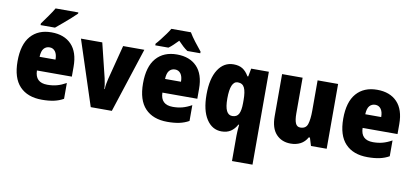

<svg xmlns="http://www.w3.org/2000/svg" viewBox="-85 -1070 3493 1614"><g transform="rotate(10 1661.0 -263.0)"><path d="M276 -562Q385 -562 446.5 -498Q508 -434 508 -310V-225H210Q212 -122 316 -122Q360 -122 397.5 -132Q435 -142 476 -165V-30Q439 -9 395 0.5Q351 10 293 10Q170 10 103 -60.5Q36 -131 36 -274Q36 -417 99.5 -489.5Q163 -562 276 -562ZM282 -435Q252 -435 233 -413.5Q214 -392 212 -342H348Q348 -387 330 -411Q312 -435 282 -435ZM468 -756Q450 -738 419.5 -710.5Q389 -683 355.5 -655Q322 -627 297 -606H174V-620Q199 -655 227 -694Q255 -733 274 -766H468Z M709 0 528 -553H710L782 -259Q786 -241 790 -217.5Q794 -194 795 -170H799Q799 -192 803 -214.5Q807 -237 812 -258L888 -553H1069L889 0Z M1347 -562Q1456 -562 1517.5 -498Q1579 -434 1579 -310V-225H1281Q1283 -122 1387 -122Q1431 -122 1468.5 -132Q1506 -142 1547 -165V-30Q1510 -9 1466 0.5Q1422 10 1364 10Q1241 10 1174 -60.5Q1107 -131 1107 -274Q1107 -417 1170.5 -489.5Q1234 -562 1347 -562ZM1353 -435Q1323 -435 1304 -413.5Q1285 -392 1283 -342H1419Q1419 -387 1401 -411Q1383 -435 1353 -435ZM1429 -766Q1449 -732 1479 -693Q1509 -654 1537 -620V-606H1427Q1407 -619 1387.5 -637Q1368 -655 1345 -679Q1321 -655 1302.5 -637Q1284 -619 1265 -606H1153V-620Q1169 -637 1190 -664Q1211 -691 1231 -718.5Q1251 -746 1262 -766Z M1957 24Q1957 7 1958.5 -17Q1960 -41 1963 -71H1957Q1936 -32 1904 -11Q1872 10 1826 10Q1746 10 1697.5 -64.5Q1649 -139 1649 -274Q1649 -411 1698 -487Q1747 -563 1830 -563Q1877 -563 1907.5 -543.5Q1938 -524 1961 -484H1968L1981 -553H2132V240H1957ZM1893 -133Q1932 -133 1948 -163Q1964 -193 1964 -256V-282Q1964 -352 1948 -386Q1932 -420 1891 -420Q1827 -420 1827 -271Q1827 -200 1843.5 -166.5Q1860 -133 1893 -133Z M2723 -553V0H2589L2568 -68H2558Q2536 -28 2499.5 -9Q2463 10 2416 10Q2339 10 2292 -41Q2245 -92 2245 -193V-553H2420V-248Q2420 -193 2432 -165Q2444 -137 2473 -137Q2521 -137 2534.5 -178.5Q2548 -220 2548 -294V-553Z M3056 -562Q3165 -562 3226.5 -498Q3288 -434 3288 -310V-225H2990Q2992 -122 3096 -122Q3140 -122 3177.5 -132Q3215 -142 3256 -165V-30Q3219 -9 3175 0.5Q3131 10 3073 10Q2950 10 2883 -60.5Q2816 -131 2816 -274Q2816 -417 2879.5 -489.5Q2943 -562 3056 -562ZM3062 -435Q3032 -435 3013 -413.5Q2994 -392 2992 -342H3128Q3128 -387 3110 -411Q3092 -435 3062 -435Z"/></g></svg>

Font: Noto Sans Oriya Cond Blk
Style: Regular
Weight: 900
Width: 3
Designer: Amélie Bonet and Sol Matas
Foundry: Google LLC
Version: Version 2.006; ttfautohint (v1.8.4.7-5d5b)